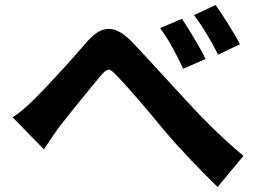

<svg xmlns="http://www.w3.org/2000/svg" viewBox="-20 -746 1040 765"><path d="M705 -671 618 -634C655 -583 680 -535 710 -472L799 -511C777 -557 733 -629 705 -671ZM839 -726 753 -686C790 -636 817 -591 849 -528L936 -570C913 -615 868 -685 839 -726ZM30 -279 155 -151C172 -177 196 -213 219 -244C261 -298 340 -395 379 -442C409 -476 414 -477 445 -445C491 -397 567 -309 628 -234C692 -157 783 -63 847 -1L950 -125C855 -203 759 -304 702 -367C639 -435 562 -520 508 -577C435 -653 382 -646 321 -573C256 -497 164 -398 117 -351C86 -321 60 -297 30 -279Z"/></svg>

Font: Noto Sans T Chinese Bold
Style: Bold
Weight: 700
Designer: Ryoko NISHIZUKA (kana & ideographs); Paul D. Hunt (Latin, Greek & Cyrillic); Wenlong ZHANG (bopomofo); Sandoll Communica
Foundry: Adobe Systems Incorporated
Version: Version 1.000;PS 1;hotconv 1.0.78;makeotf.lib2.5.61930